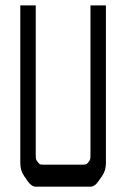

<svg xmlns="http://www.w3.org/2000/svg" viewBox="-20 -696 445 716"><path d="M317.4 -675.8H375V-87.9Q375 -59.6 360.4 -39.1L346.7 -19.5Q333 0 318.4 0H112.3Q97.7 0 84 -19.5L70.3 -39.1Q55.7 -59.6 55.7 -87.9V-675.8H113.3V-122.1Q113.3 -107.4 114.3 -103Q115.2 -98.6 120.6 -91.8Q126 -85 128.9 -83.5Q131.8 -82 142.6 -82H288.1Q298.8 -82 301.8 -83.5Q304.7 -85 310.1 -91.8Q315.4 -98.6 316.4 -103Q317.4 -107.4 317.4 -122.1Z"/></svg>

Font: Vancouver Drive
Style: Regular
Weight: 400
Designer: Valery Zaveryaev
Foundry: Cyreal (www.cyreal.org)
Version: Version 1.06